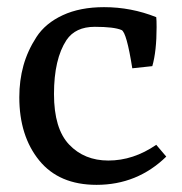

<svg xmlns="http://www.w3.org/2000/svg" viewBox="-20 -508 508 537"><path d="M34 -236Q34 -283 45.5 -324.5Q57 -366 82 -404.5Q107 -443 155.5 -465.5Q204 -488 271 -488Q347 -488 417 -460Q418 -452 418 -432Q418 -365 406 -323L350 -317Q334 -418 320 -424Q299 -433 245 -433Q191 -433 166 -396Q131 -343 131 -245Q131 -148 173.5 -103.5Q216 -59 283 -59Q353 -59 417 -103L445 -70Q364 9 250 9Q145 9 89.5 -59.5Q34 -128 34 -236Z"/></svg>

Font: Poly
Style: Regular
Weight: 400
Designer: Jos Nicols Silva Schwarzenberg
Foundry: Jose Nicolas Silva Schwarzenberg
Version: Version 1.001